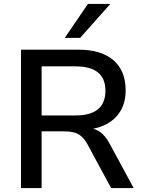

<svg xmlns="http://www.w3.org/2000/svg" viewBox="-20 -958 729 978"><path d="M87 0V-705H380Q496 -705 558 -651Q620 -597 620 -498Q620 -436 593 -391.5Q566 -347 516 -322.5Q466 -298 396 -296L404 -307H426Q462 -305 489.5 -286Q517 -267 539 -225L661 0H546L425 -224Q411 -249 394.5 -263.5Q378 -278 356.5 -283.5Q335 -289 306 -289H192V0ZM192 -370H365Q441 -370 479 -401.5Q517 -433 517 -496Q517 -558 479 -589Q441 -620 364 -620H192ZM310 -765 428 -938H542L388 -765Z"/></svg>

Font: Nunito Sans 11pt SemiBold
Style: Regular
Weight: 600
Version: Version 3.101;gftools[0.9.27]